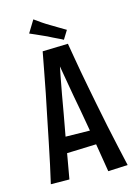

<svg xmlns="http://www.w3.org/2000/svg" viewBox="-131 -946 724 1021"><g transform="rotate(-15 231.0 -435.5)"><path d="M334 6Q325 -49 315.5 -107Q306 -165 296 -225.5Q286 -286 275 -345Q267 -386 260 -425.5Q253 -465 246.5 -502.5Q240 -540 234 -574.5Q228 -609 223 -640L162 -700L302 -704Q308 -669 315 -628Q322 -587 330 -542.5Q338 -498 347 -452.5Q356 -407 365 -360Q378 -293 391.5 -228.5Q405 -164 418 -106Q431 -48 442 1ZM111 -142V-231L343 -227V-150ZM123 -5 21 -6Q32 -52 44 -108.5Q56 -165 69 -228.5Q82 -292 95 -357Q108 -418 120 -479Q132 -540 142.5 -596.5Q153 -653 162 -700L302 -704L237 -634Q229 -595 220 -549Q211 -503 202 -452.5Q193 -402 184 -350Q173 -291 162.5 -232Q152 -173 142.5 -115.5Q133 -58 123 -5ZM287 -730Q275 -737 261.5 -743Q248 -749 234.5 -756Q221 -763 207 -770Q192 -777 177 -783.5Q162 -790 147 -797Q132 -804 117 -810L158 -877Q177 -863 197.5 -849Q218 -835 239 -823Q259 -811 279 -799Q299 -787 316 -777Z"/></g></svg>

Font: Truculenta SemiBold
Style: Regular
Weight: 600
Version: Version 1.002